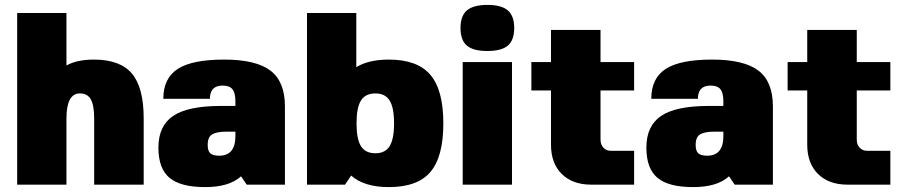

<svg xmlns="http://www.w3.org/2000/svg" viewBox="-20 -753 3681 783"><path d="M50 0V-700H251V-486Q294 -510 363 -510Q470 -510 518 -453Q566 -396 566 -270V0H364V-270Q364 -323 350.5 -347.5Q337 -372 306 -372Q251 -372 251 -270V0Z M963 -34Q915 10 817 10Q716 10 671 -28Q626 -66 626 -151Q626 -240 686.5 -280.5Q747 -321 881 -321H940V-340Q940 -374 928 -389Q916 -404 888 -404Q836 -404 836 -350H646Q646 -434 705 -472Q764 -510 894 -510Q1024 -510 1083 -465Q1142 -420 1142 -319V0H986ZM940 -216H900Q865 -216 846 -205.5Q827 -195 827 -162Q827 -137 838 -127.5Q849 -118 874 -118Q940 -118 940 -198Z M1566 10Q1465 10 1412 -37L1387 0H1232V-700H1433V-479Q1483 -510 1566 -510Q1682 -510 1735 -448Q1788 -386 1788 -250Q1788 -114 1735.5 -52Q1683 10 1566 10ZM1511 -128Q1551 -128 1569 -157Q1587 -186 1587 -250Q1587 -314 1569 -343Q1551 -372 1511 -372Q1470 -372 1452 -343Q1434 -314 1434 -250Q1434 -186 1452 -157Q1470 -128 1511 -128Z M2068 0H1867V-500H2068ZM1968 -733Q2025 -733 2051 -710.5Q2077 -688 2077 -639Q2077 -589 2051 -567Q2025 -545 1967 -545Q1910 -545 1884 -567Q1858 -589 1858 -639Q1858 -688 1884 -710.5Q1910 -733 1968 -733Z M2429 -184Q2429 -163 2441 -150.5Q2453 -138 2471 -138H2566V0H2391Q2315 0 2271 -43.5Q2227 -87 2227 -163V-384H2147V-500H2227V-631H2429V-500H2566V-384H2429Z M2953 -34Q2905 10 2807 10Q2706 10 2661 -28Q2616 -66 2616 -151Q2616 -240 2676.5 -280.5Q2737 -321 2871 -321H2930V-340Q2930 -374 2918 -389Q2906 -404 2878 -404Q2826 -404 2826 -350H2636Q2636 -434 2695 -472Q2754 -510 2884 -510Q3014 -510 3073 -465Q3132 -420 3132 -319V0H2976ZM2930 -216H2890Q2855 -216 2836 -205.5Q2817 -195 2817 -162Q2817 -137 2828 -127.5Q2839 -118 2864 -118Q2930 -118 2930 -198Z M3474 -184Q3474 -163 3486 -150.5Q3498 -138 3516 -138H3611V0H3436Q3360 0 3316 -43.5Q3272 -87 3272 -163V-384H3192V-500H3272V-631H3474V-500H3611V-384H3474Z"/></svg>

Font: Fivo Sans Black
Style: Regular
Weight: 900
Designer: Alexander Slobzheninov
Foundry: Alexander Slobzheninov
Version: 1.0